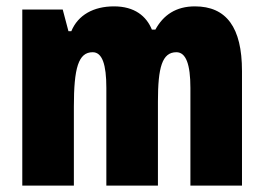

<svg xmlns="http://www.w3.org/2000/svg" viewBox="-20 -583 829 603"><path d="M592 -563C533 -563 493 -536 468 -490H457C440 -532 403 -563 338 -563C274 -563 225 -536 204 -485H195L177 -553H50V0H212V-248C212 -369 226 -419 271 -419C301 -419 314 -381 314 -307V0H476V-264C476 -371 489 -419 534 -419C564 -419 578 -381 578 -307V0H740V-360C740 -497 691 -563 592 -563Z"/></svg>

Font: Noto Sans Arabic ExtCond Blk
Style: Regular
Weight: 900
Width: 2
Designer: Monotype Design Team, Nadine Chahine, Nizar Qandah and Khaled Hosny
Foundry: Monotype Imaging Inc.
Version: Version 2.012